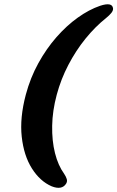

<svg xmlns="http://www.w3.org/2000/svg" viewBox="-20 -761 557 912"><path d="M102.5 -311Q124 -391.5 162 -460.5Q200 -529.5 248.2 -584.5Q296.5 -639.5 349.8 -677.5Q403 -715.5 455.5 -733.5Q513.5 -752.5 517 -721Q518 -711 508.8 -699.5Q499.5 -688 483.5 -675Q432 -634 386.2 -577.5Q340.5 -521 305 -453.2Q269.5 -385.5 249.5 -311Q229 -234.5 227.8 -163.5Q226.5 -92.5 241.2 -33.8Q256 25 285 65Q294 78.5 297.2 89.8Q300.5 101 294 111.5Q274 143 225.5 124Q170 100 131.5 39Q93 -22 83.2 -111.8Q73.5 -201.5 102.5 -311Z"/></svg>

Font: Fraunces 9pt SuperSoft
Style: Bold Italic
Weight: 700
Italic angle: -16°
Version: Version 1.000;[b76b70a41]